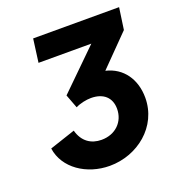

<svg xmlns="http://www.w3.org/2000/svg" viewBox="-103 -829 639 697"><g transform="rotate(-20 216.5 -480.0)"><path d="M205 -215C312 -215 410 -292 410 -404C410 -475 372 -530 307 -545L421 -661L433 -745H101L89 -655H293L144 -509L164 -456C181 -465 206 -470 224 -470C272 -470 300 -444 300 -401C300 -351 263 -314 209 -314C169 -314 137 -335 125 -380L26 -347C37 -268 116 -215 205 -215Z"/></g></svg>

Font: Mluvka Bold
Style: Italic
Weight: 700
Italic angle: -8°
Designer: Modified by Jiří Krblich, Original typeface by Gumpita Rahayu
Foundry: Gumpita Rahayu & Jiří Krblich
Version: Version 2.000;Glyphs 3.1.1 (3134)